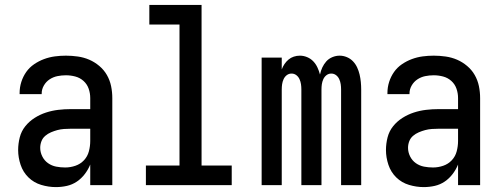

<svg xmlns="http://www.w3.org/2000/svg" viewBox="-20 -755 2040 783"><path d="M208 8Q178 8 148 -1Q118 -10 96 -31.5Q74 -53 64 -83Q54 -113 54 -143Q54 -169 60.5 -194.5Q67 -220 83 -240Q99 -260 121 -274Q143 -288 167.5 -296Q192 -304 217.5 -307Q243 -310 269 -310H348V-355Q348 -375 341.5 -393.5Q335 -412 320.5 -425Q306 -438 287 -443Q268 -448 249 -448Q231 -448 214 -444.5Q197 -441 182.5 -431.5Q168 -422 159 -406.5Q150 -391 150 -374V-371H60V-376Q60 -399 67 -421Q74 -443 87 -461.5Q100 -480 119 -493Q138 -506 159.5 -514Q181 -522 203.5 -525Q226 -528 249 -528Q273 -528 297.5 -524.5Q322 -521 344 -511.5Q366 -502 385 -486Q404 -470 416 -449Q428 -428 433 -404Q438 -380 438 -355V0H348V-84Q340 -64 326 -45.5Q312 -27 293.5 -14.5Q275 -2 253 3Q231 8 208 8ZM246 -72Q267 -72 287.5 -79Q308 -86 322.5 -101.5Q337 -117 342.5 -138Q348 -159 348 -180V-230H269Q255 -230 241 -229Q227 -228 214 -224.5Q201 -221 188 -215.5Q175 -210 164.5 -201Q154 -192 149 -179Q144 -166 144 -152Q144 -134 152.5 -117Q161 -100 176 -89.5Q191 -79 209 -75.5Q227 -72 246 -72Z M575 0V-80H712V-655H589V-735H802V-80H925V0Z M1047 0V-520H1129V-472Q1133 -483 1140 -493.5Q1147 -504 1156.5 -512Q1166 -520 1178 -524Q1190 -528 1203 -528Q1218 -528 1232.5 -522Q1247 -516 1257.5 -505Q1268 -494 1274.5 -480Q1281 -466 1285 -451Q1288 -466 1294.5 -480Q1301 -494 1311 -505Q1321 -516 1335.5 -522Q1350 -528 1365 -528Q1380 -528 1394.5 -522Q1409 -516 1419.5 -505Q1430 -494 1436.5 -480Q1443 -466 1446.5 -451Q1450 -436 1451.5 -420.5Q1453 -405 1453 -390V0H1371V-390Q1371 -401 1369.5 -411.5Q1368 -422 1363.5 -432Q1359 -442 1350.5 -448.5Q1342 -455 1331 -455Q1320 -455 1311.5 -448.5Q1303 -442 1298.5 -432Q1294 -422 1292.5 -411.5Q1291 -401 1291 -390V0H1209V-390Q1209 -401 1207.5 -411.5Q1206 -422 1201.5 -432Q1197 -442 1188.5 -448.5Q1180 -455 1169 -455Q1158 -455 1149.5 -448.5Q1141 -442 1136.5 -432Q1132 -422 1130.5 -411.5Q1129 -401 1129 -390V0Z M1708 8Q1678 8 1648 -1Q1618 -10 1596 -31.5Q1574 -53 1564 -83Q1554 -113 1554 -143Q1554 -169 1560.5 -194.5Q1567 -220 1583 -240Q1599 -260 1621 -274Q1643 -288 1667.5 -296Q1692 -304 1717.5 -307Q1743 -310 1769 -310H1848V-355Q1848 -375 1841.5 -393.5Q1835 -412 1820.5 -425Q1806 -438 1787 -443Q1768 -448 1749 -448Q1731 -448 1714 -444.5Q1697 -441 1682.5 -431.5Q1668 -422 1659 -406.5Q1650 -391 1650 -374V-371H1560V-376Q1560 -399 1567 -421Q1574 -443 1587 -461.5Q1600 -480 1619 -493Q1638 -506 1659.5 -514Q1681 -522 1703.5 -525Q1726 -528 1749 -528Q1773 -528 1797.5 -524.5Q1822 -521 1844 -511.5Q1866 -502 1885 -486Q1904 -470 1916 -449Q1928 -428 1933 -404Q1938 -380 1938 -355V0H1848V-84Q1840 -64 1826 -45.5Q1812 -27 1793.5 -14.5Q1775 -2 1753 3Q1731 8 1708 8ZM1746 -72Q1767 -72 1787.5 -79Q1808 -86 1822.5 -101.5Q1837 -117 1842.5 -138Q1848 -159 1848 -180V-230H1769Q1755 -230 1741 -229Q1727 -228 1714 -224.5Q1701 -221 1688 -215.5Q1675 -210 1664.5 -201Q1654 -192 1649 -179Q1644 -166 1644 -152Q1644 -134 1652.5 -117Q1661 -100 1676 -89.5Q1691 -79 1709 -75.5Q1727 -72 1746 -72Z"/></svg>

Font: Iosevka Fixed Medium
Style: Regular
Weight: 500
Monospace: yes
Designer: Belleve Invis
Foundry: Belleve Invis
Version: Version 32.3.0